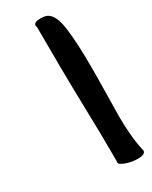

<svg xmlns="http://www.w3.org/2000/svg" viewBox="-183 -747 615 775"><g transform="rotate(-30 125.0 -359.0)"><path d="M249 -38.1Q249 -37.1 249.5 -35.6Q250 -34.2 250 -33.2Q250 -15.6 213.9 -15.6Q187.5 -15.6 160.6 -24.9Q133.8 -34.2 133.8 -44.9L134.8 -45.9Q134.8 -46.9 134.8 -47.9V-85.9Q134.8 -173.8 130.9 -323.7Q127 -473.6 127 -679.7Q125 -682.6 125 -687.5Q125 -703.1 157.2 -703.1Q175.8 -703.1 187.5 -697.3Q217.8 -681.6 227.1 -612.8Q236.3 -543.9 236.3 -437.5V-392.6Q236.3 -356.4 234.9 -293.9Q233.4 -231.4 233.4 -203.1Q233.4 -104.5 249 -38.1Z"/></g></svg>

Font: Essays1743
Style: Italic
Weight: 500
Italic angle: -10°
Designer: Based on the typeface in a 1743 English translation of the essays of Montaigne.  PostScript/TrueType font designed by Jo
Version: Version 002.100